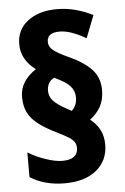

<svg xmlns="http://www.w3.org/2000/svg" viewBox="-54 -803 552 851"><g transform="rotate(-5 221.5 -377.0)"><path d="M44 -389Q44 -426 63.5 -455.5Q83 -485 116 -506Q52 -553 52 -623Q52 -687 101.5 -725Q151 -763 231 -763Q274 -763 313.5 -752.5Q353 -742 391 -723L352 -623Q321 -641 291 -652Q261 -663 235 -663Q179 -663 179 -622Q179 -600 198.5 -584.5Q218 -569 259 -550Q331 -518 365.5 -481Q400 -444 400 -389Q400 -345 383 -315Q366 -285 336 -262Q393 -218 393 -147Q393 -76 341.5 -33.5Q290 9 200 9Q110 9 46 -32V-142Q79 -121 123 -106Q167 -91 197 -91Q233 -91 250 -104.5Q267 -118 267 -141Q267 -156 261 -167Q255 -178 237.5 -189.5Q220 -201 185 -218Q136 -242 105 -265.5Q74 -289 59 -318Q44 -347 44 -389ZM161 -405Q161 -380 178.5 -361Q196 -342 235 -321L258 -308Q269 -318 275.5 -332.5Q282 -347 282 -366Q282 -395 263 -416.5Q244 -438 193 -461Q161 -445 161 -405Z"/></g></svg>

Font: Noto Sans Condensed ExtraBold
Style: Regular
Weight: 800
Width: 3
Designer: Monotype Design Team
Foundry: Monotype Imaging Inc.
Version: Version 2.013; ttfautohint (v1.8.4.7-5d5b)